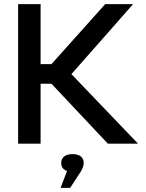

<svg xmlns="http://www.w3.org/2000/svg" viewBox="-20 -690 700 922"><path d="M67 -670V0H175V-288H227L498 0H643L323 -334L619 -670H485L227 -382H175V-670ZM271 212H317L368 134C378 116 382 105 382 94V92C382 66 363 50 328 50C293 50 274 67 274 92V94C274 112 284 125 302 131Z"/></svg>

Font: LT Wave Alt Medium
Style: Regular
Weight: 500
Designer: Daniel Lyons
Version: Version 2.5 (Glyphs App)